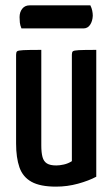

<svg xmlns="http://www.w3.org/2000/svg" viewBox="-20 -686 419 716"><path d="M189 10Q130 10 97.5 -8Q65 -26 52.5 -62Q40 -98 40 -151V-482Q40 -491 43.5 -494.5Q47 -498 67 -499Q87 -500 134 -500V-144Q134 -117 138.5 -100.5Q143 -84 155 -76.5Q167 -69 190 -69Q202 -69 218 -72.5Q234 -76 248 -85V-482Q248 -491 251.5 -494.5Q255 -498 274 -499Q293 -500 339 -500V-27Q311 -12 271 -1Q231 10 189 10ZM60 -580Q55 -592 54 -602Q53 -612 53 -622Q53 -641 63 -653.5Q73 -666 90 -666H317Q322 -656 324 -646Q326 -636 326 -627Q325 -607 316 -593.5Q307 -580 291 -580Z"/></svg>

Font: Yanone Kaffeesatz ExtraLight Medium
Style: Regular
Weight: 500
Version: Version 2.003